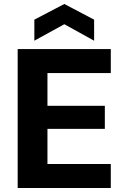

<svg xmlns="http://www.w3.org/2000/svg" viewBox="-20 -947 632 967"><path d="M69 0V-700H538V-579H219V-414H508V-298H219V-121H538V0ZM153 -742V-848L304 -927L454 -848V-742L304 -825Z"/></svg>

Font: DM Sans 12pt Black
Style: Regular
Weight: 900
Version: Version 4.004;gftools[0.9.30]